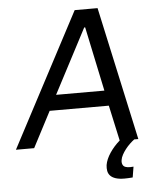

<svg xmlns="http://www.w3.org/2000/svg" viewBox="-86 -739 829 986"><g transform="rotate(-5 328.5 -246.0)"><path d="M509 100Q506 117 514 128.5Q522 140 550 140Q553 140 557.5 139.5Q562 139 567 139L558 194Q544 195 534.5 195.5Q525 196 516 196Q488 196 470 190Q452 184 442.5 173.5Q433 163 430.5 149Q428 135 430 119Q435 89 456.5 57Q478 25 508 -1L468 -184H163L67 0H-27L336 -688H454L604 0H583Q572 8 559.5 20Q547 32 536.5 45.5Q526 59 518.5 73Q511 87 509 100ZM203 -263H452L382 -595H377Z"/></g></svg>

Font: Azeri Sans
Style: Italic
Weight: 400
Designer: Hector Gatti & Omnibus-Type (original fonts) / Cristiano Sobral (main changes and remastering)
Foundry: Omnibus-Type
Version: Version 0.07;August 21, 2020;FontCreator 13.0.0.2681 64-bit;